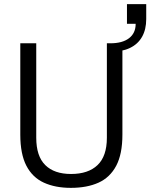

<svg xmlns="http://www.w3.org/2000/svg" viewBox="-20 -895 726 927"><path d="M322 12Q247 12 192 -13Q137 -38 107.5 -94.5Q78 -151 78 -245V-686H155V-230Q155 -141 198.5 -98Q242 -55 323 -55Q406 -55 451 -98Q496 -141 496 -230V-686H571V-245Q571 -151 541 -94.5Q511 -38 455.5 -13Q400 12 322 12ZM513 -645V-686Q571 -686 603 -710.5Q635 -735 635 -780H593V-875H686V-803Q686 -753 666 -717.5Q646 -682 607.5 -663.5Q569 -645 513 -645Z"/></svg>

Font: Archivo SemiCondensed Light
Style: Regular
Weight: 300
Width: 4
Designer: Hector Gatti
Foundry: Omnibus-Type
Version: Version 2.001